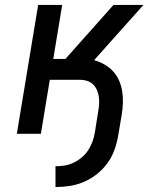

<svg xmlns="http://www.w3.org/2000/svg" viewBox="-20 -540 640 775"><path d="M204 215V131Q223 131 241.5 128Q260 125 277.5 116.5Q295 108 310.5 95Q326 82 336.5 65.5Q347 49 353.5 31Q360 13 363 -6L376 -88Q379 -104 380 -119Q381 -134 379 -148.5Q377 -163 371.5 -176Q366 -189 356 -199Q346 -209 332 -213.5Q318 -218 303 -218H181L145 0H48L134 -520H231L195 -302H244L438 -520H559L440 -387L360 -297Q382 -291 402 -279.5Q422 -268 437 -251.5Q452 -235 461 -214Q470 -193 473.5 -170Q477 -147 476 -123Q475 -99 471 -75L457 8Q452 37 442 65Q432 93 414 118Q396 143 371.5 162.5Q347 182 319 194Q291 206 262 210.5Q233 215 204 215Z"/></svg>

Font: Iosevka SS04 Medium Extended
Style: Italic
Weight: 500
Width: 7
Italic angle: -9°
Monospace: yes
Designer: Belleve Invis
Foundry: Belleve Invis
Version: Version 19.0.0; ttfautohint (v1.8.4)